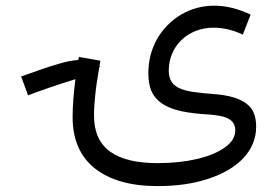

<svg xmlns="http://www.w3.org/2000/svg" viewBox="-20 -421 956 661"><path d="M325.2 -192.4 322.3 -193.8C323.7 -199.7 324.7 -205.6 325.7 -211.9L251.5 -225.1L249.5 -214.4C211.9 -212.4 168.5 -199.2 52.7 -157.7L76.7 -92.8C94.7 -100.1 118.7 -108.4 148.4 -118.7C177.7 -128.9 208 -138.7 239.7 -148.4C233.4 -99.1 230 -55.7 230 -18.1C230 59.1 255.4 118.2 306.6 158.7C357.9 199.2 429.7 219.7 522.5 219.7C588.4 219.7 646.5 211.4 697.8 194.3C799.8 160.6 861.8 97.7 861.8 15.6C861.8 -14.2 855 -36.6 841.3 -52.2C814 -83 766.1 -93.8 709.5 -97.7C619.6 -105.5 561 -110.8 561 -177.7C561 -264.2 628.9 -325.7 714.8 -325.7C748.5 -325.7 782.2 -317.9 815.9 -301.8L842.8 -370.6C799.8 -391.1 758.3 -401.4 718.3 -401.4C676.3 -401.4 638.2 -391.1 604 -371.1C535.2 -330.1 490.7 -257.8 490.7 -169.4C490.7 -131.8 499 -103.5 515.6 -84.5C548.8 -45.4 608.4 -33.7 677.2 -28.3C737.3 -24.4 790 -20.5 790 27.8C790 49.8 778.3 69.3 754.4 86.4C707 120.6 623 140.6 522.9 140.6C377.9 140.6 303.7 88.9 303.7 -22.5C303.7 -45.4 305.2 -69.8 308.1 -95.7C310.5 -121.1 315.4 -152.3 321.8 -189.9Z"/></svg>

Font: Estedad Regular
Style: Regular
Weight: 400
Designer: Amin Abedi
Version: Version 7.3